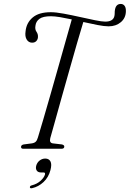

<svg xmlns="http://www.w3.org/2000/svg" viewBox="-20 -774 675 999"><path d="M241.5 -55Q235.5 -30.5 255 -28L302 -22.5Q314.5 -19.5 314.5 -11.5Q314.5 0 300 0H101.5Q89 0 89.5 -10Q90 -20 103.5 -22.5L145.5 -28Q159 -30 166 -36.8Q173 -43.5 177.5 -59.5Q188 -93 205 -151.8Q222 -210.5 242.8 -282.5Q263.5 -354.5 284.2 -428.2Q305 -502 323.2 -566.2Q341.5 -630.5 353.5 -673Q321 -680 292.5 -684.8Q264 -689.5 245 -689.5Q203.5 -689.5 185.2 -676Q167 -662.5 164.5 -640.5Q161 -621 169.8 -608.8Q178.5 -596.5 177.5 -581Q177 -569 168.8 -560.2Q160.5 -551.5 146 -552Q128.5 -552.5 118.8 -568.5Q109 -584.5 113 -611Q117.5 -655.5 150 -683Q182.5 -710.5 244 -710.5Q270.5 -710.5 311.2 -703Q352 -695.5 395.2 -685.8Q438.5 -676 474.2 -668.8Q510 -661.5 527.5 -661.5Q565.5 -661.5 574 -686Q577 -695.5 576.8 -705.5Q576.5 -715.5 578.5 -725Q584 -753.5 608.5 -753.5Q620.5 -753.5 628 -744Q635.5 -734.5 635 -715.5Q634.5 -680.5 609 -658.8Q583.5 -637 545 -637Q523 -637 487.8 -643.8Q452.5 -650.5 413.5 -659.5Q400 -615.5 381.2 -550.5Q362.5 -485.5 341.8 -412.2Q321 -339 301.2 -268.5Q281.5 -198 265.8 -141.5Q250 -85 241.5 -55ZM195.5 123.5Q177.5 123.5 171 113.2Q164.5 103 168.5 88Q173 71.5 186.2 61.2Q199.5 51 215.5 51Q234.5 51 242.5 65.8Q250.5 80.5 242.5 111Q232.5 149 206.5 173.2Q180.5 197.5 147.5 205Q136 207.5 135.5 200.5Q135.5 192.5 145 190.5Q172.5 183.5 191 166.8Q209.5 150 214 134Q216.5 123.5 207.5 123.5Z"/></svg>

Font: Fraunces 144pt S050 Light
Style: Italic
Weight: 300
Italic angle: -16°
Version: Version 1.000; ttfautohint (v1.8.3)